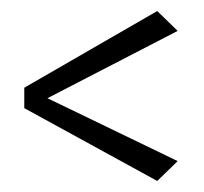

<svg xmlns="http://www.w3.org/2000/svg" viewBox="-20 -515 370 348"><path d="M24 -356V-319L265 -187L302 -223L66 -337L302 -459L265 -495Z"/></svg>

Font: Rakkas
Style: Regular
Weight: 400
Designer: Zeynep Akay
Foundry: Zeynep Akay
Version: Version 2.000